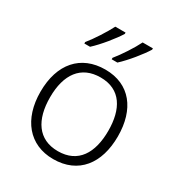

<svg xmlns="http://www.w3.org/2000/svg" viewBox="-182 -889 954 1022"><g transform="rotate(30 295.0 -378.0)"><path d="M460 -758V-766H397C375 -721 331 -654 299 -615V-606H334C378 -646 435 -717 460 -758ZM292 -758V-766H229C206 -721 163 -654 131 -615V-606H166C210 -646 267 -717 292 -758ZM533 -267C533 -432 450 -542 298 -542C148 -542 57 -439 57 -267C57 -99 147 10 294 10C449 10 533 -100 533 -267ZM116 -267C116 -408 177 -493 297 -493C422 -493 474 -399 474 -267C474 -131 419 -39 295 -39C173 -39 116 -130 116 -267Z"/></g></svg>

Font: Noto Sans Malayalam Light
Style: Regular
Weight: 300
Designer: Jelle Bosma - Monotype Design Team
Foundry: Monotype Imaging Inc.
Version: Version 2.104